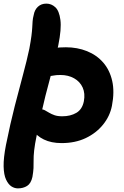

<svg xmlns="http://www.w3.org/2000/svg" viewBox="-31 -780 682 1060"><path d="M309 10Q252 10 211 -10Q170 -30 151 -62Q132 -94 139 -130Q144 -154 156.5 -165.5Q169 -177 192 -177Q206 -177 217 -171Q228 -165 240.5 -157.5Q253 -150 270 -144Q287 -138 313 -138Q358 -138 390.5 -157Q423 -176 432 -221Q440 -264 425.5 -296.5Q411 -329 378.5 -347.5Q346 -366 303 -366Q278 -366 265 -363Q252 -360 233 -360Q216 -360 201.5 -371.5Q187 -383 180.5 -402Q174 -421 179 -443Q187 -486 224 -502.5Q261 -519 333 -519Q396 -519 449.5 -497.5Q503 -476 539 -434.5Q575 -393 588.5 -333Q602 -273 587 -196Q576 -139 538 -92Q500 -45 442 -17.5Q384 10 309 10ZM68 260Q49 260 32 249Q15 238 2.5 211.5Q-10 185 -11 138.5Q-12 92 2 20Q26 -99 50.5 -194.5Q75 -290 96 -367.5Q117 -445 131 -511Q139 -554 142.5 -581.5Q146 -609 147 -628Q148 -647 149 -662.5Q150 -678 155 -697Q160 -726 178.5 -743Q197 -760 225 -760Q253 -760 274.5 -740Q296 -720 302.5 -670Q309 -620 291 -531Q280 -476 261.5 -409Q243 -342 220 -251.5Q197 -161 172 -35Q161 18 157.5 51Q154 84 154.5 106Q155 128 154 148Q153 168 148 197Q140 233 118.5 246.5Q97 260 68 260Z"/></svg>

Font: Shantell Sans
Style: Bold Italic
Weight: 700
Italic angle: -11°
Designer: Stephen Nixon, Anya Danilova, Shantell Martin
Foundry: Arrow Type
Version: Version 1.011;[c5ecc13dd]